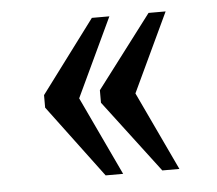

<svg xmlns="http://www.w3.org/2000/svg" viewBox="-37 -499 519 459"><g transform="rotate(-5 222.0 -270.0)"><path d="M335 -81 203 -255V-285L335 -459H376L287 -270L376 -81ZM199 -81 69 -255V-285L199 -459H241L152 -270L241 -81Z"/></g></svg>

Font: Noto Serif Condensed
Style: Regular
Weight: 400
Width: 3
Designer: Monotype Design Team
Foundry: Monotype Imaging Inc.
Version: Version 2.013; ttfautohint (v1.8.4.7-5d5b)